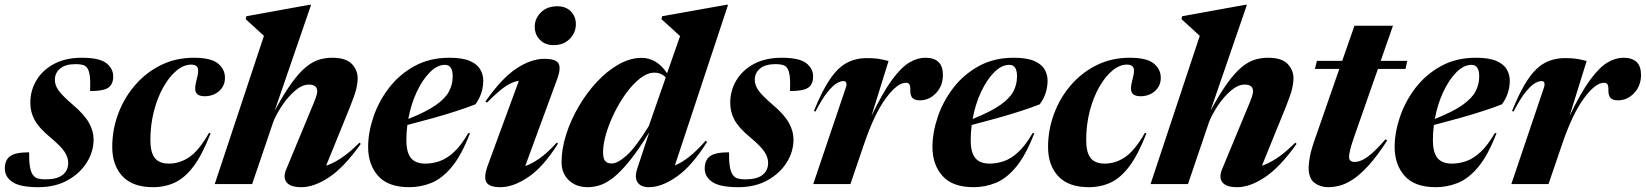

<svg xmlns="http://www.w3.org/2000/svg" viewBox="-38 -765 6840 798"><path d="M83 -132Q82 -60.5 98.5 -38.5Q106.5 -27 119.2 -23.2Q132 -19.5 150 -19.5Q198.5 -19.5 222 -37.8Q245.5 -56 245.5 -88Q245.5 -110.5 230.5 -133.8Q215.5 -157 169.5 -195.5Q123 -234 105.5 -267Q88 -300 88 -337.5Q88 -389 113.8 -431.8Q139.5 -474.5 187.5 -499.8Q235.5 -525 302 -525Q374.5 -525 403.5 -502.8Q432.5 -480.5 432.5 -447.5Q432.5 -414.5 412 -400.5Q391.5 -386.5 336.5 -386.5Q338 -428.5 335.2 -449.2Q332.5 -470 325.5 -481Q318.5 -491.5 306.8 -495Q295 -498.5 277 -498.5Q234 -498.5 212 -480.2Q190 -462 190 -433Q190 -411 205.5 -389Q221 -367 266.5 -328Q312.5 -289 331.8 -254.5Q351 -220 351 -185.5Q351 -134.5 322.5 -89.2Q294 -44 242.5 -15.5Q191 13 121.5 13Q46.5 13 14.2 -8.2Q-18 -29.5 -18 -64.5Q-18 -99.5 4 -115.8Q26 -132 83 -132Z M757 -496.5Q726 -496.5 696 -471.8Q666 -447 641.2 -403.5Q616.5 -360 601.8 -303.2Q587 -246.5 587 -182.5Q587 -131.5 605.5 -108.2Q624 -85 664.5 -85Q709 -85 749 -112.2Q789 -139.5 830.5 -212L837.5 -211.5Q804 -124.5 767.8 -75.5Q731.5 -26.5 689.8 -6.8Q648 13 598 13Q513.5 13 471 -32.5Q428.5 -78 428.5 -154Q428.5 -225.5 453.2 -292Q478 -358.5 523.5 -411.2Q569 -464 631 -494.5Q693 -525 767.5 -525Q838.5 -525 867.8 -501.2Q897 -477.5 897 -441.5Q897 -408 872.8 -386.5Q848.5 -365 812 -365Q785.5 -365 777 -380Q768.5 -395 779 -433Q789.5 -470.5 783.5 -483.5Q777.5 -496.5 757 -496.5Z M1098 -259 1010 0H854.5L1059 -616Q1045.5 -628.5 1025 -647.2Q1004.5 -666 983 -685.5L986 -697.5L1247.5 -745H1255L1103.5 -304.5Q1141.5 -374.5 1172.8 -418Q1204 -461.5 1231.8 -484.8Q1259.5 -508 1286.5 -516.5Q1313.5 -525 1343 -525Q1399 -525 1423.8 -499.8Q1448.5 -474.5 1448.5 -439Q1448.5 -420 1442.8 -395.5Q1437 -371 1416.5 -320L1317.5 -76.5Q1343.5 -84.5 1377.5 -106.2Q1411.5 -128 1456 -172L1461.5 -167Q1392 -69.5 1329.8 -28.2Q1267.5 13 1214.5 13Q1169 13 1153.2 -7Q1137.5 -27 1151.5 -61L1251.5 -302Q1269.5 -344.5 1275 -360.5Q1280.5 -376.5 1280.5 -385Q1280.5 -413.5 1246 -413.5Q1218 -413.5 1188.8 -388.5Q1159.5 -363.5 1135.2 -327.5Q1111 -291.5 1098 -259Z M1915.5 -211.5Q1880 -119.5 1839.5 -71Q1799 -22.5 1754.8 -4.8Q1710.5 13 1663 13Q1575 13 1533.5 -34Q1492 -81 1492 -154Q1492 -214 1514 -279Q1536 -344 1578.8 -399.8Q1621.5 -455.5 1684.5 -490.2Q1747.5 -525 1829.5 -525Q1884.5 -525 1915.2 -511.5Q1946 -498 1958.2 -476.2Q1970.5 -454.5 1970.5 -430.5Q1970.5 -375.5 1938 -331.5Q1907 -319 1860.8 -304Q1814.5 -289 1761 -274Q1707.5 -259 1655 -245.5Q1651 -213.5 1651 -182.5Q1651 -131.5 1670 -108.2Q1689 -85 1730 -85Q1759 -85 1788.5 -95Q1818 -105 1848 -132.2Q1878 -159.5 1908.5 -212ZM1811.5 -495.5Q1779.5 -495.5 1748.8 -464.8Q1718 -434 1694 -382.8Q1670 -331.5 1659 -270.5Q1734 -300.5 1773.8 -328.5Q1813.5 -356.5 1828.5 -385.5Q1843.5 -414.5 1843.5 -447.5Q1843.5 -495.5 1811.5 -495.5Z M2184.5 -653.5Q2184.5 -688 2210.2 -713.5Q2236 -739 2278 -739Q2314 -739 2334.8 -717.5Q2355.5 -696 2355.5 -664.5Q2355.5 -629.5 2330 -603.5Q2304.5 -577.5 2263 -577.5Q2227 -577.5 2205.8 -599.8Q2184.5 -622 2184.5 -653.5ZM1990 -79.5 2118.5 -429Q2091.5 -425.5 2062 -405.5Q2032.5 -385.5 1986 -338.5L1979.5 -343Q2046 -438.5 2107.2 -479.5Q2168.5 -520.5 2224.5 -520.5Q2273.5 -520.5 2283.8 -500.5Q2294 -480.5 2278 -437L2145 -75Q2170 -83 2202.2 -105Q2234.5 -127 2276 -172L2281.5 -168.5Q2220 -70.5 2157.5 -28.8Q2095 13 2042.5 13Q1995 13 1983.2 -8.2Q1971.5 -29.5 1990 -79.5Z M2901 -175.5Q2838 -75 2775 -31Q2712 13 2659.5 13Q2625 13 2611.8 -7.2Q2598.5 -27.5 2610.5 -64L2660.5 -215Q2615 -141 2578.2 -95.8Q2541.5 -50.5 2511.5 -27Q2481.5 -3.5 2455.5 4.8Q2429.5 13 2405 13Q2356 13 2326 -16Q2296 -45 2296 -91.5Q2296 -145.5 2314.8 -205Q2333.5 -264.5 2366.5 -321.2Q2399.5 -378 2442.2 -424Q2485 -470 2533 -497.2Q2581 -524.5 2629.5 -524.5Q2658.5 -524.5 2685.2 -509.2Q2712 -494 2734.5 -460.5L2788.5 -615Q2775 -627.5 2753.8 -646.8Q2732.5 -666 2711 -685.5L2714 -697.5L2980 -745H2988L2767 -77.5Q2792.5 -87.5 2823.8 -111.2Q2855 -135 2895 -180ZM2468.5 -133Q2468.5 -106 2477.2 -95.8Q2486 -85.5 2504.5 -85.5Q2528.5 -85.5 2566 -118.5Q2603.5 -151.5 2658.5 -241L2729 -443Q2710.5 -463 2682 -463Q2653 -463 2623 -439.8Q2593 -416.5 2565.2 -378.8Q2537.5 -341 2515.8 -296.8Q2494 -252.5 2481.2 -209.2Q2468.5 -166 2468.5 -133Z M2992 -132Q2991 -60.5 3007.5 -38.5Q3015.5 -27 3028.2 -23.2Q3041 -19.5 3059 -19.5Q3107.5 -19.5 3131 -37.8Q3154.5 -56 3154.5 -88Q3154.5 -110.5 3139.5 -133.8Q3124.5 -157 3078.5 -195.5Q3032 -234 3014.5 -267Q2997 -300 2997 -337.5Q2997 -389 3022.8 -431.8Q3048.5 -474.5 3096.5 -499.8Q3144.5 -525 3211 -525Q3283.5 -525 3312.5 -502.8Q3341.5 -480.5 3341.5 -447.5Q3341.5 -414.5 3321 -400.5Q3300.5 -386.5 3245.5 -386.5Q3247 -428.5 3244.2 -449.2Q3241.5 -470 3234.5 -481Q3227.5 -491.5 3215.8 -495Q3204 -498.5 3186 -498.5Q3143 -498.5 3121 -480.2Q3099 -462 3099 -433Q3099 -411 3114.5 -389Q3130 -367 3175.5 -328Q3221.5 -289 3240.8 -254.5Q3260 -220 3260 -185.5Q3260 -134.5 3231.5 -89.2Q3203 -44 3151.5 -15.5Q3100 13 3030.5 13Q2955.5 13 2923.2 -8.2Q2891 -29.5 2891 -64.5Q2891 -99.5 2913 -115.8Q2935 -132 2992 -132Z M3477 -399.5Q3481.5 -412 3479.5 -420Q3477.5 -428 3467.5 -428Q3455.5 -428 3439.5 -418.8Q3423.5 -409.5 3401.5 -382.5Q3379.5 -355.5 3351 -301L3345 -304Q3379 -388.5 3411.8 -436.2Q3444.5 -484 3481.5 -503.8Q3518.5 -523.5 3565 -523.5Q3593.5 -523.5 3611.8 -520.8Q3630 -518 3655 -511.5L3584 -283Q3630.5 -380 3669 -432.5Q3707.5 -485 3741.2 -505Q3775 -525 3807.5 -525Q3881 -525 3881 -454Q3881 -408.5 3852.5 -378.2Q3824 -348 3785 -348Q3763.5 -348 3754.5 -357.8Q3745.5 -367.5 3745.5 -387.5Q3746 -407.5 3741.8 -414.2Q3737.5 -421 3727 -421Q3691 -421 3643.2 -355.8Q3595.5 -290.5 3553 -165.5L3496.5 0H3342Z M4261 -211.5Q4225.5 -119.5 4185 -71Q4144.5 -22.5 4100.2 -4.8Q4056 13 4008.5 13Q3920.5 13 3879 -34Q3837.5 -81 3837.5 -154Q3837.5 -214 3859.5 -279Q3881.5 -344 3924.2 -399.8Q3967 -455.5 4030 -490.2Q4093 -525 4175 -525Q4230 -525 4260.8 -511.5Q4291.5 -498 4303.8 -476.2Q4316 -454.5 4316 -430.5Q4316 -375.5 4283.5 -331.5Q4252.5 -319 4206.2 -304Q4160 -289 4106.5 -274Q4053 -259 4000.5 -245.5Q3996.5 -213.5 3996.5 -182.5Q3996.5 -131.5 4015.5 -108.2Q4034.5 -85 4075.5 -85Q4104.5 -85 4134 -95Q4163.5 -105 4193.5 -132.2Q4223.5 -159.5 4254 -212ZM4157 -495.5Q4125 -495.5 4094.2 -464.8Q4063.5 -434 4039.5 -382.8Q4015.5 -331.5 4004.5 -270.5Q4079.5 -300.5 4119.2 -328.5Q4159 -356.5 4174 -385.5Q4189 -414.5 4189 -447.5Q4189 -495.5 4157 -495.5Z M4646.5 -496.5Q4615.5 -496.5 4585.5 -471.8Q4555.5 -447 4530.8 -403.5Q4506 -360 4491.2 -303.2Q4476.5 -246.5 4476.5 -182.5Q4476.5 -131.5 4495 -108.2Q4513.5 -85 4554 -85Q4598.5 -85 4638.5 -112.2Q4678.5 -139.5 4720 -212L4727 -211.5Q4693.5 -124.5 4657.2 -75.5Q4621 -26.5 4579.2 -6.8Q4537.5 13 4487.5 13Q4403 13 4360.5 -32.5Q4318 -78 4318 -154Q4318 -225.5 4342.8 -292Q4367.5 -358.5 4413 -411.2Q4458.5 -464 4520.5 -494.5Q4582.5 -525 4657 -525Q4728 -525 4757.2 -501.2Q4786.5 -477.5 4786.5 -441.5Q4786.5 -408 4762.2 -386.5Q4738 -365 4701.5 -365Q4675 -365 4666.5 -380Q4658 -395 4668.5 -433Q4679 -470.5 4673 -483.5Q4667 -496.5 4646.5 -496.5Z M4987.5 -259 4899.5 0H4744L4948.5 -616Q4935 -628.5 4914.5 -647.2Q4894 -666 4872.5 -685.5L4875.5 -697.5L5137 -745H5144.5L4993 -304.5Q5031 -374.5 5062.2 -418Q5093.5 -461.5 5121.2 -484.8Q5149 -508 5176 -516.5Q5203 -525 5232.5 -525Q5288.5 -525 5313.2 -499.8Q5338 -474.5 5338 -439Q5338 -420 5332.2 -395.5Q5326.5 -371 5306 -320L5207 -76.5Q5233 -84.5 5267 -106.2Q5301 -128 5345.5 -172L5351 -167Q5281.5 -69.5 5219.2 -28.2Q5157 13 5104 13Q5058.5 13 5042.8 -7Q5027 -27 5041 -61L5141 -302Q5159 -344.5 5164.5 -360.5Q5170 -376.5 5170 -385Q5170 -413.5 5135.5 -413.5Q5107.5 -413.5 5078.2 -388.5Q5049 -363.5 5024.8 -327.5Q5000.5 -291.5 4987.5 -259Z M5591 -198.5Q5577 -158.5 5573 -140.2Q5569 -122 5569 -112.5Q5569 -92 5592.5 -92Q5605.5 -92 5622 -99Q5638.5 -106 5662.2 -126.2Q5686 -146.5 5720.5 -186L5727.5 -181Q5685.5 -116 5650 -77.2Q5614.5 -38.5 5584.5 -19Q5554.5 0.5 5529 6.8Q5503.5 13 5482 13Q5450 13 5425.5 -5Q5401 -23 5401 -69Q5401 -84 5406 -113Q5411 -142 5430 -195L5528.5 -478.5H5427L5435.5 -512H5540.5L5591.5 -658H5751.5L5700.5 -512H5811L5803.5 -478.5H5689Z M6182 -211.5Q6146.5 -119.5 6106 -71Q6065.5 -22.5 6021.2 -4.8Q5977 13 5929.5 13Q5841.5 13 5800 -34Q5758.5 -81 5758.5 -154Q5758.5 -214 5780.5 -279Q5802.5 -344 5845.2 -399.8Q5888 -455.5 5951 -490.2Q6014 -525 6096 -525Q6151 -525 6181.8 -511.5Q6212.5 -498 6224.8 -476.2Q6237 -454.5 6237 -430.5Q6237 -375.5 6204.5 -331.5Q6173.5 -319 6127.2 -304Q6081 -289 6027.5 -274Q5974 -259 5921.5 -245.5Q5917.5 -213.5 5917.5 -182.5Q5917.5 -131.5 5936.5 -108.2Q5955.5 -85 5996.5 -85Q6025.5 -85 6055 -95Q6084.5 -105 6114.5 -132.2Q6144.5 -159.5 6175 -212ZM6078 -495.5Q6046 -495.5 6015.2 -464.8Q5984.5 -434 5960.5 -382.8Q5936.5 -331.5 5925.5 -270.5Q6000.5 -300.5 6040.2 -328.5Q6080 -356.5 6095 -385.5Q6110 -414.5 6110 -447.5Q6110 -495.5 6078 -495.5Z M6378.5 -399.5Q6383 -412 6381 -420Q6379 -428 6369 -428Q6357 -428 6341 -418.8Q6325 -409.5 6303 -382.5Q6281 -355.5 6252.5 -301L6246.5 -304Q6280.5 -388.5 6313.2 -436.2Q6346 -484 6383 -503.8Q6420 -523.5 6466.5 -523.5Q6495 -523.5 6513.2 -520.8Q6531.5 -518 6556.5 -511.5L6485.5 -283Q6532 -380 6570.5 -432.5Q6609 -485 6642.8 -505Q6676.5 -525 6709 -525Q6782.5 -525 6782.5 -454Q6782.5 -408.5 6754 -378.2Q6725.5 -348 6686.5 -348Q6665 -348 6656 -357.8Q6647 -367.5 6647 -387.5Q6647.5 -407.5 6643.2 -414.2Q6639 -421 6628.5 -421Q6592.5 -421 6544.8 -355.8Q6497 -290.5 6454.5 -165.5L6398 0H6243.5Z"/></svg>

Font: Newsreader Display
Style: Bold Italic
Weight: 700
Italic angle: -17°
Designer: Hugues Gentile
Foundry: Production Type
Version: Version 1.001